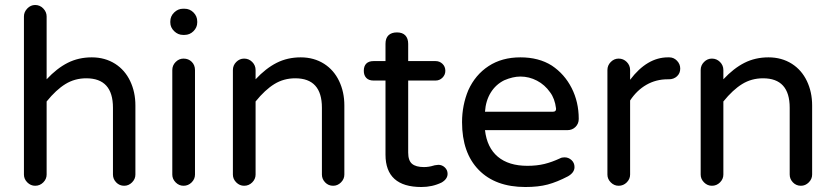

<svg xmlns="http://www.w3.org/2000/svg" viewBox="-20 -739 3349 770"><path d="M76 -39V-673Q76 -691 89.5 -705Q103 -719 121 -719Q140 -719 153.5 -705Q167 -691 167 -673V-421Q208 -465 251.5 -487Q295 -509 348 -509Q401 -509 442 -483Q481 -458 502 -414Q523 -370 523 -316V-39Q523 -21 509.5 -7.5Q496 6 478 6Q459 6 446 -7.5Q433 -21 433 -39V-307Q433 -425 326 -425Q280 -425 242.5 -402Q205 -379 167 -332V-39Q167 -21 153.5 -7.5Q140 6 121 6Q103 6 89.5 -7.5Q76 -21 76 -39Z M663 -649V-653Q663 -674 678.5 -689Q694 -704 714 -704H720Q741 -704 756 -689Q771 -674 771 -653V-649Q771 -629 756 -614Q741 -599 720 -599H714Q694 -599 678.5 -614Q663 -629 663 -649ZM671 -458Q671 -477 684.5 -490.5Q698 -504 716 -504Q736 -504 749 -491Q762 -478 762 -458V-39Q762 -21 748.5 -7.5Q735 6 716 6Q698 6 684.5 -7.5Q671 -21 671 -39Z M914 -39V-458Q914 -477 927.5 -490.5Q941 -504 959 -504Q978 -504 991.5 -490.5Q1005 -477 1005 -458V-421Q1046 -465 1089.5 -487Q1133 -509 1186 -509Q1239 -509 1280 -483Q1319 -458 1340 -414Q1361 -370 1361 -316V-39Q1361 -21 1347.5 -7.5Q1334 6 1316 6Q1297 6 1284 -7.5Q1271 -21 1271 -39V-307Q1271 -425 1164 -425Q1118 -425 1080.5 -402Q1043 -379 1005 -332V-39Q1005 -21 991.5 -7.5Q978 6 959 6Q941 6 927.5 -7.5Q914 -21 914 -39Z M1775 -42Q1775 -21 1751 -7Q1714 11 1670 11Q1526 11 1526 -119V-416H1478Q1459 -416 1449 -426.5Q1439 -437 1439 -455Q1439 -474 1449 -484Q1459 -494 1478 -494H1526V-563Q1526 -586 1538 -597.5Q1550 -609 1572 -609Q1594 -609 1605.5 -597Q1617 -585 1617 -563V-494H1727Q1743 -494 1754.5 -483Q1766 -472 1766 -455Q1766 -439 1754.5 -427.5Q1743 -416 1727 -416H1617V-127Q1617 -95 1632.5 -82Q1648 -69 1680 -69Q1700 -69 1719 -75Q1721 -75 1722 -76L1738 -78Q1753 -78 1764 -67.5Q1775 -57 1775 -42Z M1833 -249Q1833 -317 1858 -377Q1886 -439 1939.5 -474Q1993 -509 2067 -509Q2141 -509 2193 -476Q2244 -442 2272.5 -386Q2301 -330 2301 -262Q2301 -243 2288 -230Q2275 -217 2255 -217H1925Q1933 -147 1976.5 -110.5Q2020 -74 2095 -74Q2133 -74 2163.5 -81.5Q2194 -89 2226 -104Q2233 -108 2244 -108Q2260 -108 2272 -97Q2284 -86 2284 -69Q2284 -47 2258 -32Q2214 -9 2176.5 1Q2139 11 2087 11Q1967 11 1900 -57.5Q1833 -126 1833 -249ZM2198 -291Q2211 -291 2210 -304Q2205 -344 2186 -369Q2165 -399 2133.5 -415.5Q2102 -432 2067 -432Q2037 -432 2002 -417Q1968 -400 1948 -367.5Q1928 -335 1925 -291Z M2416 -39V-458Q2416 -477 2429.5 -490.5Q2443 -504 2461 -504Q2480 -504 2493.5 -490.5Q2507 -477 2507 -458V-419Q2575 -509 2659 -509H2664Q2682 -509 2695 -495.5Q2708 -482 2708 -464Q2708 -445 2695 -433Q2682 -421 2662 -421H2657Q2611 -421 2572.5 -399Q2534 -377 2507 -336V-39Q2507 -21 2493.5 -7.5Q2480 6 2461 6Q2443 6 2429.5 -7.5Q2416 -21 2416 -39Z M2790 -39V-458Q2790 -477 2803.5 -490.5Q2817 -504 2835 -504Q2854 -504 2867.5 -490.5Q2881 -477 2881 -458V-421Q2922 -465 2965.5 -487Q3009 -509 3062 -509Q3115 -509 3156 -483Q3195 -458 3216 -414Q3237 -370 3237 -316V-39Q3237 -21 3223.5 -7.5Q3210 6 3192 6Q3173 6 3160 -7.5Q3147 -21 3147 -39V-307Q3147 -425 3040 -425Q2994 -425 2956.5 -402Q2919 -379 2881 -332V-39Q2881 -21 2867.5 -7.5Q2854 6 2835 6Q2817 6 2803.5 -7.5Q2790 -21 2790 -39Z"/></svg>

Font: 寒蝉全圆体
Style: Regular
Weight: 400
Designer: Warren2060
      Designed by Motoya company      

      [Varela Round]
      Joe Prince(Latin component); Avraham Cornf
Foundry: ChillType
Version: Version 3.200